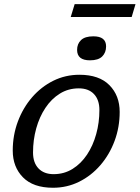

<svg xmlns="http://www.w3.org/2000/svg" viewBox="-20 -874 658 904"><path d="M354 -522Q447 -522 495.2 -473Q543.5 -424 543.5 -347Q543.5 -275 519.5 -210.5Q495.5 -146 452.5 -96.2Q409.5 -46.5 352.5 -18.2Q295.5 10 229.5 10Q136.5 10 88.2 -39Q40 -88 40 -165Q40 -237 64 -301.5Q88 -366 131 -415.8Q174 -465.5 231 -493.8Q288 -522 354 -522ZM232.5 -54Q282 -54 321.8 -78.8Q361.5 -103.5 389.8 -146Q418 -188.5 433 -242.8Q448 -297 448 -356Q448 -404 422.5 -431Q397 -458 351 -458Q301.5 -458 261.8 -433.2Q222 -408.5 193.8 -366Q165.5 -323.5 150.5 -269.2Q135.5 -215 135.5 -156Q135.5 -108 161.2 -81Q187 -54 232.5 -54ZM403.5 -590Q343 -590 343 -639Q343 -667.5 361.5 -685.2Q380 -703 419.5 -703Q479.5 -703 479.5 -655.5Q479.5 -626.5 461.2 -608.2Q443 -590 403.5 -590ZM313 -794 331.5 -854.5H618L600 -794Z"/></svg>

Font: Newsreader Caption
Style: Italic
Weight: 400
Italic angle: -17°
Designer: Hugues Gentile
Foundry: Production Type
Version: Version 1.001